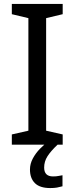

<svg xmlns="http://www.w3.org/2000/svg" viewBox="-20 -734 379 974"><path d="M298 0H40V-52L124 -71V-642L40 -662V-714H298V-662L214 -642V-71L298 -52ZM204 116Q204 161 249 161Q266 161 277.5 158.5Q289 156 297 155V211Q283 215 269 217.5Q255 220 235 220Q182 220 157 195Q132 170 132 126Q132 97 146.5 70Q161 43 182.5 21Q204 -1 224 -15L272 0Q238 32 221 58.5Q204 85 204 116Z"/></svg>

Font: Noto Sans Old Persian
Style: Regular
Weight: 400
Designer: Monotype Design Team
Foundry: Monotype Imaging Inc.
Version: Version 2.001; ttfautohint (v1.8.4.7-5d5b)